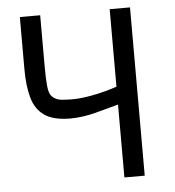

<svg xmlns="http://www.w3.org/2000/svg" viewBox="-51 -742 722 790"><g transform="rotate(-5 310.0 -347.5)"><path d="M431 0V-301Q391 -290 336 -275.5Q281 -261 231 -261Q161 -261 124 -287Q87 -313 73.5 -362Q60 -411 60 -479V-695H144V-485Q144 -436 147 -403.5Q150 -371 162 -359Q178 -343 201.5 -341Q225 -339 243 -339Q276 -339 312 -345Q348 -351 380 -359.5Q412 -368 431 -375V-695H515V0Z"/></g></svg>

Font: Ruda
Style: Regular
Weight: 400
Designer: Mariela Monsalve and Angelina Sanchez
Foundry: Mariela Monsalve and Angelina Sanchez
Version: Version 2.000